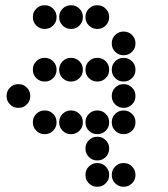

<svg xmlns="http://www.w3.org/2000/svg" viewBox="-20 -515 640 730"><path d="M149 -495Q131 -495 118 -482Q105 -469 105 -451V-449Q105 -431 118 -418Q131 -405 149 -405H151Q169 -405 182 -418Q195 -431 195 -449V-451Q195 -469 182 -482Q169 -495 151 -495ZM249 -495Q231 -495 218 -482Q205 -469 205 -451V-449Q205 -431 218 -418Q231 -405 249 -405H251Q269 -405 282 -418Q295 -431 295 -449V-451Q295 -469 282 -482Q269 -495 251 -495ZM349 -495Q331 -495 318 -482Q305 -469 305 -451V-449Q305 -431 318 -418Q331 -405 349 -405H351Q369 -405 382 -418Q395 -431 395 -449V-451Q395 -469 382 -482Q369 -495 351 -495ZM449 -395Q431 -395 418 -382Q405 -369 405 -351V-349Q405 -331 418 -318Q431 -305 449 -305H451Q469 -305 482 -318Q495 -331 495 -349V-351Q495 -369 482 -382Q469 -395 451 -395ZM149 -295Q131 -295 118 -282Q105 -269 105 -251V-249Q105 -231 118 -218Q131 -205 149 -205H151Q169 -205 182 -218Q195 -231 195 -249V-251Q195 -269 182 -282Q169 -295 151 -295ZM249 -295Q231 -295 218 -282Q205 -269 205 -251V-249Q205 -231 218 -218Q231 -205 249 -205H251Q269 -205 282 -218Q295 -231 295 -249V-251Q295 -269 282 -282Q269 -295 251 -295ZM349 -295Q331 -295 318 -282Q305 -269 305 -251V-249Q305 -231 318 -218Q331 -205 349 -205H351Q369 -205 382 -218Q395 -231 395 -249V-251Q395 -269 382 -282Q369 -295 351 -295ZM449 -295Q431 -295 418 -282Q405 -269 405 -251V-249Q405 -231 418 -218Q431 -205 449 -205H451Q469 -205 482 -218Q495 -231 495 -249V-251Q495 -269 482 -282Q469 -295 451 -295ZM49 -195Q31 -195 18 -182Q5 -169 5 -151V-149Q5 -131 18 -118Q31 -105 49 -105H51Q69 -105 82 -118Q95 -131 95 -149V-151Q95 -169 82 -182Q69 -195 51 -195ZM449 -195Q431 -195 418 -182Q405 -169 405 -151V-149Q405 -131 418 -118Q431 -105 449 -105H451Q469 -105 482 -118Q495 -131 495 -149V-151Q495 -169 482 -182Q469 -195 451 -195ZM149 -95Q131 -95 118 -82Q105 -69 105 -51V-49Q105 -31 118 -18Q131 -5 149 -5H151Q169 -5 182 -18Q195 -31 195 -49V-51Q195 -69 182 -82Q169 -95 151 -95ZM249 -95Q231 -95 218 -82Q205 -69 205 -51V-49Q205 -31 218 -18Q231 -5 249 -5H251Q269 -5 282 -18Q295 -31 295 -49V-51Q295 -69 282 -82Q269 -95 251 -95ZM349 -95Q331 -95 318 -82Q305 -69 305 -51V-49Q305 -31 318 -18Q331 -5 349 -5H351Q369 -5 382 -18Q395 -31 395 -49V-51Q395 -69 382 -82Q369 -95 351 -95ZM449 -95Q431 -95 418 -82Q405 -69 405 -51V-49Q405 -31 418 -18Q431 -5 449 -5H451Q469 -5 482 -18Q495 -31 495 -49V-51Q495 -69 482 -82Q469 -95 451 -95ZM349 5Q331 5 318 18Q305 31 305 49V51Q305 69 318 82Q331 95 349 95H351Q369 95 382 82Q395 69 395 51V49Q395 31 382 18Q369 5 351 5ZM349 105Q331 105 318 118Q305 131 305 149V151Q305 169 318 182Q331 195 349 195H351Q369 195 382 182Q395 169 395 151V149Q395 131 382 118Q369 105 351 105ZM449 105Q431 105 418 118Q405 131 405 149V151Q405 169 418 182Q431 195 449 195H451Q469 195 482 182Q495 169 495 151V149Q495 131 482 118Q469 105 451 105Z"/></svg>

Font: Doto Rounded Black
Style: Regular
Weight: 900
Monospace: yes
Version: Version 1.000